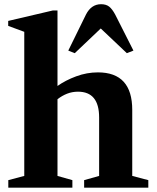

<svg xmlns="http://www.w3.org/2000/svg" viewBox="-20 -870 726 890"><path d="M18.5 0V-35L92.5 -54.5V-722.5L18 -750V-773L225 -821.5H246.5V-471.5Q284 -498 333.2 -516.2Q382.5 -534.5 434 -534.5Q593 -534.5 593 -360.5V-54.5L667.5 -35V0H370V-35L439.5 -54.5V-325.5Q439.5 -445 341.5 -445Q315 -445 291.2 -435.8Q267.5 -426.5 246.5 -410V-54.5L315.5 -35V0ZM326.5 -623.5 296.5 -635.5 378.5 -802.5Q403 -850.5 448.5 -850.5Q471.5 -850.5 485.8 -839.5Q500 -828.5 514 -802.5L598.5 -635.5L568 -623.5L447 -738Z"/></svg>

Font: Libre Caslon Text
Style: Bold
Weight: 700
Designer: Pablo Impallari, Rodrigo Fuenzalida, Katja Schimmel
Foundry: Pablo Impallari, Rodrigo Fuenzalida
Version: Version 2.000